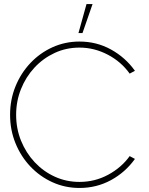

<svg xmlns="http://www.w3.org/2000/svg" viewBox="-20 -919 739 952"><path d="M374 13Q303 13 240.5 -15.2Q178 -43.5 130.8 -93.2Q83.5 -143 56.8 -208.8Q30 -274.5 30 -350Q30 -425 56.8 -490.8Q83.5 -556.5 130.8 -606.5Q178 -656.5 240.5 -684.8Q303 -713 374 -713Q459 -713 530.5 -673.5Q602 -634 649 -568L623 -554Q580.5 -613.5 513.8 -648.2Q447 -683 374 -683Q308 -683 251 -656.5Q194 -630 151 -583.8Q108 -537.5 84 -477.2Q60 -417 60 -350Q60 -281 84.5 -220.8Q109 -160.5 152.2 -114.5Q195.5 -68.5 252.2 -42.8Q309 -17 374 -17Q450.5 -17 516.2 -52.5Q582 -88 623 -145L649 -131Q602 -65 530.5 -26Q459 13 374 13ZM369 -755 409 -899H439L389 -755Z"/></svg>

Font: Urbanist Thin
Style: Regular
Weight: 100
Designer: Corey Hu
Foundry: Corey Hu
Version: Version 1.330; ttfautohint (v1.8.4.7-5d5b)